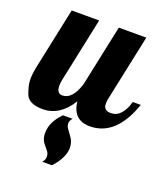

<svg xmlns="http://www.w3.org/2000/svg" viewBox="-145 -598 829 946"><g transform="rotate(20 269.5 -125.0)"><path d="M150.9 111.8Q150.9 53.2 204.1 0H254.9Q242.2 12.7 242.2 27.3Q242.2 42 249.8 53Q257.3 64 274.2 86.7Q291 109.4 291 142.1Q289.1 194.3 236.8 250H186Q199.2 236.8 199.2 220.7Q199.2 204.6 191.7 194.3Q184.1 184.1 167.5 163.8Q150.9 143.6 150.9 111.8ZM420.9 -90.8Q480 -90.8 504.9 -179.2H546.9Q482.4 5.9 346.2 5.9Q257.8 5.9 247.1 -88.9Q188.5 5.9 99.1 5.9Q24.9 5.9 8.5 -38.1Q-7.8 -82 -7.8 -111.3Q-7.8 -140.6 0 -179.2L67.9 -500H211.9L140.1 -160.2Q137.2 -144.5 137.2 -131.8Q137.2 -90.8 167 -90.8Q219.7 -90.8 247.1 -179.2L314.9 -500H459L387.2 -160.2Q382.8 -145 382.8 -126Q382.8 -90.8 420.9 -90.8Z"/></g></svg>

Font: Lobster-Regular
Style: Regular
Weight: 400
Designer: Pablo Impallari
Foundry: Pablo Impallari
Version: Version 1.007; ttfautohint (v1.1) -l 8 -r 50 -G 50 -x 14 -D 